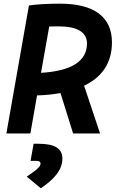

<svg xmlns="http://www.w3.org/2000/svg" viewBox="-20 -723 626 1040"><path d="M14.6 0H144.5L180.7 -206.1C227.1 -207.5 269.5 -211.9 307.6 -219.2L376 0H522L435.5 -258.8C535.6 -306.2 586.4 -385.3 586.4 -493.7C586.4 -631.3 490.2 -703.1 305.2 -703.1C237.3 -703.1 179.7 -699.7 136.7 -693.4ZM202.1 -328.6 246.6 -579.6C263.2 -580.1 280.8 -580.1 298.8 -580.1C398.9 -580.1 451.2 -548.3 451.2 -487.3C451.2 -391.6 366.2 -337.9 202.1 -328.6ZM201.2 296.9C265.6 252.4 317.9 203.1 317.9 135.7C317.9 81.1 276.4 55.7 189 55.7H162.1L145.5 148.4H177.2C192.4 148.4 199.7 153.3 199.7 163.6C199.7 183.6 165.5 205.1 125 233.9Z"/></svg>

Font: Cascadia Code NF
Style: Bold Italic
Weight: 700
Italic angle: -10°
Monospace: yes
Designer: Aaron Bell
Foundry: Saja Typeworks
Version: Version 2404.023